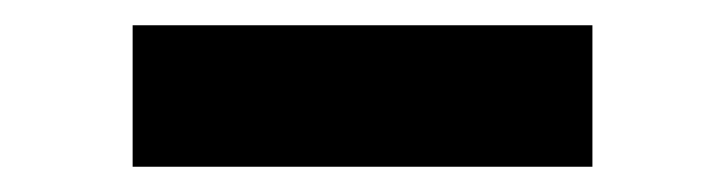

<svg xmlns="http://www.w3.org/2000/svg" viewBox="-20 -345 574 152"><path d="M85 -213V-325H449V-213Z"/></svg>

Font: Nunito Sans 10pt Expanded
Style: Bold
Weight: 700
Width: 7
Designer: Vernon Adams
Foundry: Vernon Adams
Version: Version 3.101;gftools[0.9.27]